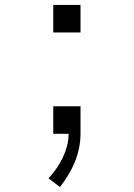

<svg xmlns="http://www.w3.org/2000/svg" viewBox="-20 -540 540 775"><path d="M222 215 176 180Q193 161 207.5 140.5Q222 120 233 97Q244 74 250.5 49.5Q257 25 257 0H195V-111H305V0Q305 29 299 58Q293 87 282 114Q271 141 255.5 166.5Q240 192 222 215ZM195 -409V-520H305V-409Z"/></svg>

Font: Iosevka Fixed SS04 Light
Style: Regular
Weight: 300
Monospace: yes
Designer: Belleve Invis
Foundry: Belleve Invis
Version: Version 32.5.0